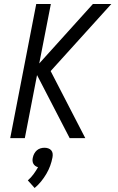

<svg xmlns="http://www.w3.org/2000/svg" viewBox="-20 -690 590 959"><path d="M328 0 165 -315 104 0H31L161 -670H234L176 -373L444 -670H536L233 -335L406 0ZM153 249 119 211Q135 197 147.5 180Q160 163 170 145Q162 143 156 138.5Q150 134 146.5 127.5Q143 121 142.5 113Q142 105 144 97Q146 87 151 77.5Q156 68 164 61Q172 54 182 51Q192 48 202 48Q212 48 221 51Q230 54 236 61Q242 68 243 77.5Q244 87 242 97Q238 118 230.5 138.5Q223 159 211.5 178.5Q200 198 185.5 216Q171 234 153 249Z"/></svg>

Font: Lode Term
Style: Italic
Weight: 400
Italic angle: -11°
Monospace: yes
Designer: Belleve Invis
Foundry: Belleve Invis
Version: Version 29.2.0